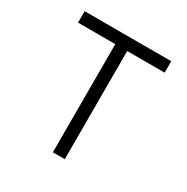

<svg xmlns="http://www.w3.org/2000/svg" viewBox="-164 -863 978 1004"><g transform="rotate(30 324.5 -361.0)"><path d="M586 -653H360V0H288V-653H63V-722H586Z"/></g></svg>

Font: SUIT Variable
Style: Regular
Weight: 400
Designer: Sunn Youn; Korean Glyphs from Source Han Sans (Sandoll Communications; Soo-young Jang, Joo-yeon Kang)
Foundry: Sunn
Version: Version 1.150;FEAKit 1.0